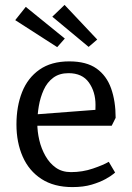

<svg xmlns="http://www.w3.org/2000/svg" viewBox="-20 -752 538 782"><path d="M275 10Q200 10 149 -23Q98 -56 72.5 -114Q47 -172 47 -245Q47 -319 70 -377Q93 -435 141 -468.5Q189 -502 262 -502Q332 -502 373 -473Q414 -444 432.5 -392Q451 -340 451 -272L435 -240H111V-285L400 -307L368 -272Q368 -285 368.5 -297.5Q369 -310 369 -325Q369 -378 342 -416Q315 -454 259 -454Q222 -454 197 -435.5Q172 -417 158 -386Q144 -355 138 -319.5Q132 -284 132 -249Q132 -216 140 -181.5Q148 -147 165 -117Q182 -87 207.5 -69Q233 -51 269 -51Q316 -51 358.5 -65.5Q401 -80 423 -93L449 -49Q452 -52 442 -43.5Q432 -35 409.5 -22.5Q387 -10 353.5 0Q320 10 275 10ZM213 -560 42 -670 85 -724 244 -595ZM341 -561 193 -684 243 -732 376 -591Z"/></svg>

Font: Andada Pro
Style: Regular
Weight: 400
Designer: Carolina Giovagnoli
Foundry: Huerta Tipografica
Version: Version 3.003